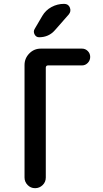

<svg xmlns="http://www.w3.org/2000/svg" viewBox="-20 -985 540 1005"><path d="M108.4 -55.7V-644.5Q108.4 -679.7 133.3 -705.1Q158.2 -730.5 193.4 -730.5H409.2Q426.8 -730.5 439.5 -717.8Q452.1 -705.1 452.1 -687Q452.1 -668.9 439.5 -655.8Q426.8 -642.6 409.2 -642.6H231.4Q220.7 -642.6 219.7 -631.8V-55.7Q219.7 -32.2 203.1 -16.1Q186.5 0 163.6 0Q140.6 0 124.5 -16.6Q108.4 -33.2 108.4 -55.7ZM201.2 -901.4Q218.8 -931.6 249.5 -948.2Q280.3 -964.8 315.4 -964.8Q337.9 -964.8 345.7 -945.3Q353.5 -925.8 339.8 -909.2L267.6 -827.1Q235.4 -790 184.6 -790Q168.9 -790 161.1 -804.7Q153.3 -819.3 161.1 -833Z"/></svg>

Font: Rounded-X Mgen+ 1mn medium
Style: Regular
Weight: 500
Designer: [Source Han Sans]
Ryoko NISHIZUKA  (kana & ideographs); Paul D. Hunt (Latin, Greek & Cyrillic); Wenlong ZHANG  (bopomofo
Version: Version 1.059.20150602